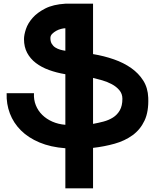

<svg xmlns="http://www.w3.org/2000/svg" viewBox="-20 -793 849 1040"><path d="M783 -264Q786 -189 763 -140Q740 -91 698 -60.5Q656 -30 600.5 -14.5Q545 1 484 8V227H334V10Q254 4 193.5 -21.5Q133 -47 93 -87Q53 -127 33.5 -178.5Q14 -230 16 -288H164Q162 -253 174 -223Q186 -193 209 -170.5Q232 -148 264 -134Q296 -120 334 -117V-391Q286 -399 245 -414Q204 -429 174 -452Q144 -475 127 -507Q110 -539 110 -581Q110 -604 120.5 -635.5Q131 -667 156.5 -696Q182 -725 225 -747Q268 -769 334 -773H484V-500Q544 -490 597 -471.5Q650 -453 690.5 -424.5Q731 -396 756 -356.5Q781 -317 783 -264ZM253 -587Q253 -568 260.5 -555.5Q268 -543 280 -535.5Q292 -528 306 -524Q320 -520 334 -518V-640Q325 -640 311 -636.5Q297 -633 284.5 -626Q272 -619 262.5 -609.5Q253 -600 253 -587ZM484 -122Q512 -127 540.5 -134.5Q569 -142 592 -156.5Q615 -171 629 -195.5Q643 -220 643 -258Q643 -285 626.5 -304.5Q610 -324 585.5 -337Q561 -350 533.5 -358Q506 -366 484 -371Z"/></svg>

Font: Montserrat_am3
Style: Bold
Weight: 700
Designer: Julieta Ulanovsky
Foundry: Julieta Ulanovsky. Armenina letters added by Vahan Hovhannisyan
Version: Version 2.001